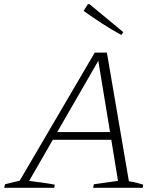

<svg xmlns="http://www.w3.org/2000/svg" viewBox="-47 -896 770 916"><path d="M568 -31Q586 -29 603 -24.5Q620 -20 636 -15L634 0H397L401 -17L516 -33L484 -229H205L92 -33Q122 -29 152.5 -25Q183 -21 214 -15L212 0H-27L-23 -17L47 -34L405 -645H463ZM226 -266H478L422 -606ZM532 -729Q483 -756 439 -784.5Q395 -813 352 -844L372 -876H380L541 -743Z"/></svg>

Font: Piazzolla ExtraLight
Style: Italic
Weight: 200
Italic angle: -11.3°
Designer: Juan Pablo del Peral
Foundry: Huerta Tipografica
Version: Version 1.330